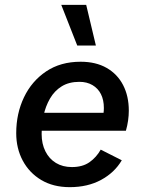

<svg xmlns="http://www.w3.org/2000/svg" viewBox="-20 -764 599 793"><path d="M268 9Q200 9 150.5 -20.5Q101 -50 74 -100.5Q47 -151 47 -214Q47 -295 79 -362Q111 -429 170.5 -469Q230 -509 313 -509Q376 -509 420.5 -483.5Q465 -458 488.5 -412.5Q512 -367 512 -307Q512 -287 509 -266Q506 -245 500 -224H110L111 -298H440L403 -272Q406 -285 407.5 -296Q409 -307 409 -318Q409 -351 397 -375Q385 -399 362 -412.5Q339 -426 308 -426Q265 -426 235 -407.5Q205 -389 186.5 -357Q168 -325 160 -287Q152 -249 152 -210Q152 -170 167.5 -139Q183 -108 211 -91Q239 -74 277 -74Q321 -74 349.5 -94Q378 -114 396 -146L483 -102Q453 -51 397.5 -21Q342 9 268 9ZM336 -744 376 -576H299L233 -744Z"/></svg>

Font: Kantumruy Pro Medium
Style: Italic
Weight: 500
Italic angle: -13°
Designer: Sovichet Tep
Foundry: Sovichet Tep
Version: Version 1.002